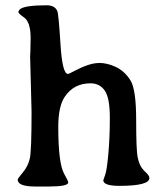

<svg xmlns="http://www.w3.org/2000/svg" viewBox="-20 -696 623 716"><path d="M94.2 -554.7Q94.2 -615.2 67.9 -632.3Q48.3 -645.5 48.3 -652.3L53.2 -660.6Q69.8 -676.3 153.8 -676.3Q185.1 -676.3 193.8 -654.3Q198.7 -641.6 205.6 -531Q212.4 -420.4 233.4 -420.4Q236.3 -419.9 257.8 -431.6Q314 -460.9 347.2 -460.9L348.1 -461.4Q380.9 -461.4 413.1 -445.8Q445.3 -430.2 466.6 -396.2Q487.8 -362.3 487.8 -248Q487.8 -133.8 493.7 -107.9Q499.5 -82 509.8 -68.4L518.1 -58.6L527.3 -49.8Q537.1 -39.1 537.1 -32.2Q537.1 -2.9 425.3 -2.9Q365.2 -2.9 365.2 -23.9Q365.2 -25.4 371.8 -42.7Q378.4 -60.1 384 -121.8Q389.6 -183.6 389.6 -257.1Q389.6 -330.6 370.8 -357.9Q352.1 -385.3 317.4 -385.3Q255.4 -385.3 221.7 -335.4Q197.3 -299.8 197.3 -222.7Q197.3 -87.4 219.2 -47.9Q234.4 -21.5 234.4 -15.6Q234.4 -0.5 162.6 -0.5H110.4Q45.9 -0.5 45.9 -26.4Q45.9 -29.8 65.4 -53.2Q85 -76.7 91.3 -105.5Q97.7 -134.3 97.7 -279.8L92.3 -487.3L93.3 -503.4Q94.2 -524.4 94.2 -554.7Z"/></svg>

Font: Averia Serif
Style: Regular
Weight: 500
Version: Version 1.0